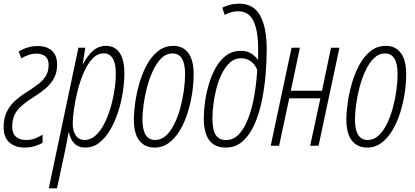

<svg xmlns="http://www.w3.org/2000/svg" viewBox="-24 -788 2243 1038"><path d="M109.4 9.8Q58.1 9.8 26.9 -17.6Q-4.4 -44.9 -4.4 -100.6Q-4.4 -148.4 12.2 -182.9Q28.8 -217.3 57.9 -243.4Q86.9 -269.5 124.5 -293Q155.8 -313 181.6 -332.3Q207.5 -351.6 223.1 -376.5Q238.8 -401.4 238.8 -437Q238.8 -468.3 221.4 -483.2Q204.1 -498 174.3 -498Q149.9 -498 129.9 -490.7Q109.9 -483.4 91.3 -472.7L77.1 -509.3Q126 -539.1 180.2 -539.1Q228 -539.1 256.3 -514.2Q284.7 -489.3 284.7 -439Q284.7 -394.5 266.6 -362.8Q248.5 -331.1 219 -306.9Q189.5 -282.7 155.8 -261.7Q95.7 -224.6 68.8 -190.2Q42 -155.8 42 -103.5Q42 -66.9 62 -49.1Q82 -31.2 116.2 -31.2Q145.5 -31.2 167 -40Q188.5 -48.8 206.1 -60.1V-16.1Q161.1 9.8 109.4 9.8Z M239.7 230 399.9 -529.8H437L423.3 -442.9H425.3Q450.2 -488.8 479.7 -514.4Q509.3 -540 549.3 -540Q597.2 -540 622.8 -502.2Q648.4 -464.4 648.4 -391.6Q648.4 -344.7 640.1 -290.5Q631.8 -236.3 614.7 -183.3Q597.7 -130.4 572.3 -86.7Q546.9 -43 512.9 -16.6Q479 9.8 436.5 9.8Q399.4 9.8 377.4 -13.2Q355.5 -36.1 349.1 -71.3H346.2Q341.8 -46.9 336.9 -19.8Q332 7.3 326.7 32.2L284.2 230ZM434.1 -31.2Q465.8 -31.2 492.4 -55.2Q519 -79.1 539.3 -118.4Q559.6 -157.7 573.5 -205.1Q587.4 -252.4 594.7 -300.5Q602.1 -348.6 602.1 -388.7Q602.1 -447.3 584.7 -473.4Q567.4 -499.5 537.6 -499.5Q502 -499.5 474.4 -469.2Q446.8 -439 426.8 -391.4Q406.7 -343.8 394 -291Q381.3 -238.3 375.2 -192.4Q369.1 -146.5 369.1 -120.6Q369.1 -79.6 386 -55.4Q402.8 -31.2 434.1 -31.2Z M812 9.8Q759.8 9.8 729.7 -27.3Q699.7 -64.5 699.7 -142.6Q699.7 -180.7 706.8 -231.9Q713.9 -283.2 729.2 -336.9Q744.6 -390.6 769.5 -436.8Q794.4 -482.9 830.1 -511.5Q865.7 -540 913.6 -540Q964.8 -540 993.9 -501.7Q1022.9 -463.4 1022.9 -385.7Q1022.9 -338.4 1014.9 -284.4Q1006.8 -230.5 990.5 -178.5Q974.1 -126.5 949 -84Q923.8 -41.5 889.6 -15.9Q855.5 9.8 812 9.8ZM815.4 -31.2Q848.1 -31.2 874 -55.4Q899.9 -79.6 919.2 -119.1Q938.5 -158.7 951.2 -206.1Q963.9 -253.4 970.2 -300.8Q976.6 -348.1 976.6 -386.7Q976.6 -499 908.7 -499Q874.5 -499 848.1 -472.9Q821.8 -446.8 802.5 -404.8Q783.2 -362.8 770.5 -314.5Q757.8 -266.1 752 -220.5Q746.1 -174.8 746.1 -142.6Q746.1 -31.2 815.4 -31.2Z M1196.3 9.8Q1077.6 9.8 1077.6 -148.9Q1077.6 -187 1084.2 -235.4Q1090.8 -283.7 1105 -332.3Q1119.1 -380.9 1142.3 -422.1Q1165.5 -463.4 1199 -488.3Q1232.4 -513.2 1277.3 -513.2Q1311.5 -513.2 1333.7 -499Q1356 -484.9 1369.1 -465.8H1371.1Q1371.6 -479.5 1371.6 -494.4Q1371.6 -509.3 1371.6 -523.4Q1371.6 -622.1 1346.2 -674.6Q1320.8 -727.1 1263.7 -727.1Q1242.7 -727.1 1224.1 -721.4Q1205.6 -715.8 1190.4 -707.5L1177.7 -746.6Q1196.8 -756.3 1219.7 -762.2Q1242.7 -768.1 1269.5 -768.1Q1347.2 -768.1 1382.6 -703.6Q1418 -639.2 1418 -520Q1418 -460.9 1412.4 -390.1Q1406.7 -319.3 1392.8 -249Q1378.9 -178.7 1353.8 -120.1Q1328.6 -61.5 1290 -25.9Q1251.5 9.8 1196.3 9.8ZM1197.8 -30.8Q1238.8 -30.8 1268.8 -63.5Q1298.8 -96.2 1319.3 -151.4Q1339.8 -206.5 1351.3 -274.2Q1362.8 -341.8 1366.7 -410.6Q1352.5 -442.9 1330.1 -458Q1307.6 -473.1 1278.3 -473.1Q1245.1 -473.1 1220 -450.7Q1194.8 -428.2 1176.5 -391.8Q1158.2 -355.5 1146.7 -312.3Q1135.3 -269 1129.9 -226.1Q1124.5 -183.1 1124.5 -148.9Q1124.5 -83 1143.1 -56.9Q1161.6 -30.8 1197.8 -30.8Z M1439.5 0 1552.2 -529.8H1597.2L1548.3 -297.4H1716.8L1765.6 -529.8H1811L1698.2 0H1652.8L1708 -256.3H1539.6L1484.9 0Z M1960.9 9.8Q1908.7 9.8 1878.7 -27.3Q1848.6 -64.5 1848.6 -142.6Q1848.6 -180.7 1855.7 -231.9Q1862.8 -283.2 1878.2 -336.9Q1893.6 -390.6 1918.5 -436.8Q1943.4 -482.9 1979 -511.5Q2014.6 -540 2062.5 -540Q2113.8 -540 2142.8 -501.7Q2171.9 -463.4 2171.9 -385.7Q2171.9 -338.4 2163.8 -284.4Q2155.8 -230.5 2139.4 -178.5Q2123 -126.5 2097.9 -84Q2072.8 -41.5 2038.6 -15.9Q2004.4 9.8 1960.9 9.8ZM1964.4 -31.2Q1997.1 -31.2 2022.9 -55.4Q2048.8 -79.6 2068.1 -119.1Q2087.4 -158.7 2100.1 -206.1Q2112.8 -253.4 2119.1 -300.8Q2125.5 -348.1 2125.5 -386.7Q2125.5 -499 2057.6 -499Q2023.4 -499 1997.1 -472.9Q1970.7 -446.8 1951.4 -404.8Q1932.1 -362.8 1919.4 -314.5Q1906.7 -266.1 1900.9 -220.5Q1895 -174.8 1895 -142.6Q1895 -31.2 1964.4 -31.2Z"/></svg>

Font: Open Sans Condensed Light
Style: Italic
Weight: 300
Width: 3
Italic angle: -12°
Designer: Monotype Design Team
Foundry: Monotype Imaging Inc.
Version: Version 3.000; ttfautohint (v1.8.4)